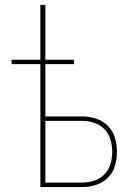

<svg xmlns="http://www.w3.org/2000/svg" viewBox="-20 -755 540 775"><path d="M143 0V-496H27V-514H143V-735H163V-514H279V-496H163V-285H312Q341 -285 368.5 -276Q396 -267 416 -246.5Q436 -226 444 -198.5Q452 -171 452 -142Q452 -114 444 -86Q436 -58 416 -38Q396 -18 368.5 -9Q341 0 312 0ZM163 -18H312Q337 -18 361 -26Q385 -34 402 -51.5Q419 -69 426 -93.5Q433 -118 433 -142Q433 -167 426 -191Q419 -215 402 -233Q385 -251 361 -259Q337 -267 312 -267H163Z"/></svg>

Font: Iosevka Curly Thin
Style: Regular
Weight: 100
Monospace: yes
Designer: Belleve Invis
Foundry: Belleve Invis
Version: Version 22.1.2; ttfautohint (v1.8.4)